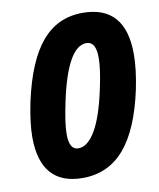

<svg xmlns="http://www.w3.org/2000/svg" viewBox="-81 -765 694 839"><g transform="rotate(-10 266.0 -345.5)"><path d="M32 -203Q32 -266 51 -358Q89 -533 160 -617Q231 -701 342 -701Q532 -701 532 -485Q532 -418 514 -331Q477 -158 404.5 -74Q332 10 219 10Q126 10 79 -43.5Q32 -97 32 -203ZM359 -359Q378 -445 378 -496Q378 -568 336 -568Q294 -568 260.5 -509Q227 -450 202 -332Q182 -238 182 -191Q182 -121 222 -121Q264 -121 299 -181Q334 -241 359 -359Z"/></g></svg>

Font: Decalotype ExtraBold Italic
Style: Regular
Weight: 800
Italic angle: -12°
Designer: Alfredo Marco Pradil
Foundry: Alfredo Marco Pradil
Version: Version 1.0